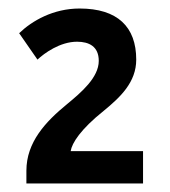

<svg xmlns="http://www.w3.org/2000/svg" viewBox="-20 -736 400 451"><path d="M300 -596C300 -543 263 -508 224 -476C169 -432 149 -400 146 -381H316V-305H42V-335C42 -402 87 -450 137 -491C171 -519 212 -554 212 -593C212 -627 189 -638 161 -638C121 -638 84 -611 68 -596L25 -658C55 -687 105 -716 167 -716C256 -716 300 -673 300 -596Z"/></svg>

Font: Repo Medium
Style: Regular
Weight: 500
Designer: Stefan Peev
Foundry: Context Ltd
Version: Version 1.502